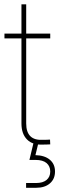

<svg xmlns="http://www.w3.org/2000/svg" viewBox="-20 -681 279 905"><path d="M216.8 -522.5V-500H1V-522.5ZM81.1 -660.6H103.5V-99.1Q103.5 -58.1 123.3 -38.8Q143.1 -19.5 182.6 -22Q190.9 -22 199.2 -22.2Q207.5 -22.5 215.8 -22.9L216.8 -0.5Q208.5 0 200.2 0.2Q191.9 0.5 183.1 0.5Q134.3 3.4 107.7 -23.2Q81.1 -49.8 81.1 -99.1ZM103 204.1V181.6H150.9Q182.1 181.6 199.5 167.2Q216.8 152.8 216.8 127.4Q216.8 102.5 199.5 87.6Q182.1 72.8 147.5 72.8H118.7L138.2 -8.8H159.2V0L147 50.3Q190.4 51.3 214.8 71.8Q239.3 92.3 239.3 127.4Q239.3 162.6 215.3 183.3Q191.4 204.1 150.9 204.1Z"/></svg>

Font: Inter 28pt Thin
Style: Regular
Weight: 250
Designer: Rasmus Andersson
Foundry: rsms
Version: Version 4.001;git-66647c0bb